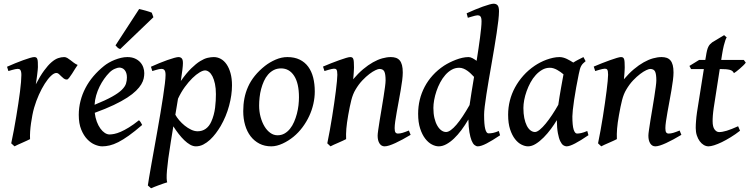

<svg xmlns="http://www.w3.org/2000/svg" viewBox="-20 -762 4005 1026"><path d="M395 -415Q389.2 -407.2 381.1 -394Q373 -380.9 365 -368.2Q356.9 -355.5 349.6 -346.2Q342.3 -336.9 337.4 -336.9Q328.1 -336.9 321 -342.3Q314 -347.7 307.4 -354.2Q300.8 -360.8 294.7 -366.5Q288.6 -372.1 281.2 -372.1Q268.6 -372.1 252.2 -356.4Q235.8 -340.8 219.2 -314.7Q202.6 -288.6 187.7 -255.4Q172.9 -222.2 162.6 -187Q157.2 -168.5 153.1 -147.2Q148.9 -126 145.8 -103.8Q142.6 -81.5 141.1 -59.8Q139.6 -38.1 140.6 -18.6Q133.8 -15.1 122.3 -9.8Q110.8 -4.4 98.4 1Q85.9 6.3 74.7 11.5Q63.5 16.6 57.6 20L40 3.9Q47.4 -30.8 54.2 -67.4Q61 -104 66.9 -139.6Q72.8 -175.3 77.9 -208.7Q83 -242.2 86.7 -271.2Q90.3 -300.3 92.3 -323.5Q94.2 -346.7 94.2 -361.3Q94.2 -372.6 92.5 -379.2Q90.8 -385.7 88.1 -388.9Q85.4 -392.1 81.8 -393.1Q78.1 -394 74.2 -394Q69.3 -394 61.3 -392.3Q53.2 -390.6 44.9 -388.2Q35.6 -385.7 24.9 -382.3L17.6 -405.3Q38.1 -414.6 60.8 -423.8Q83.5 -433.1 103.8 -440.4Q124 -447.8 139.9 -452.4Q155.8 -457 162.6 -457Q169.4 -457 173.3 -454.8Q177.2 -452.6 179.4 -446.5Q181.6 -440.4 182.1 -429.9Q182.6 -419.4 182.6 -403.3Q182.6 -397.9 181.4 -386.5Q180.2 -375 178.5 -361.3Q176.8 -347.7 174.8 -334.2Q172.9 -320.8 171.4 -311.5Q194.8 -356.4 215.6 -384.8Q236.3 -413.1 254.9 -429.2Q273.4 -445.3 290.3 -451.2Q307.1 -457 322.8 -457Q331.5 -457 339.8 -452.1Q348.1 -447.3 356.7 -440.4Q365.2 -433.6 374.8 -426.5Q384.3 -419.4 395 -415Z M751 -371.1Q751 -357.4 747.8 -342.5Q744.6 -327.6 734.9 -311.3Q725.1 -294.9 707 -277.1Q689 -259.3 659.7 -240.2Q630.4 -221.2 587.9 -200.9Q545.4 -180.7 486.3 -159.2Q489.3 -133.3 497.3 -111.8Q505.4 -90.3 516.4 -75.2Q527.3 -60.1 540 -51.8Q552.7 -43.5 565.4 -43.5Q575.7 -43.5 590.6 -46.4Q605.5 -49.3 624.8 -57.6Q644 -65.9 668.5 -80.8Q692.9 -95.7 722.2 -119.1Q725.1 -117.7 727.8 -114.3Q730.5 -110.8 732.9 -106.9Q735.4 -103 736.8 -99.6L739.7 -94.2Q699.7 -59.6 668.5 -37.4Q637.2 -15.1 612.1 -2.4Q586.9 10.3 566.2 15.1Q545.4 20 526.4 20Q508.8 20 487.1 11Q465.3 2 446.3 -17.8Q427.2 -37.6 414.1 -69.6Q400.9 -101.6 400.9 -147.9Q400.9 -186 410.2 -222.4Q419.4 -258.8 436.8 -292Q454.1 -325.2 479.2 -354.7Q504.4 -384.3 536.1 -409.7Q546.9 -418.5 561.5 -427Q576.2 -435.5 592.8 -442.1Q609.4 -448.7 626.7 -452.9Q644 -457 660.6 -457Q683.6 -457 700.7 -449.5Q717.8 -441.9 729 -429.7Q740.2 -417.5 745.6 -402.1Q751 -386.7 751 -371.1ZM564.9 -374.5Q550.3 -359.9 536.6 -340.6Q522.9 -321.3 512 -299.1Q501 -276.9 493.9 -252.2Q486.8 -227.5 485.4 -202.1Q544.4 -226.1 578.9 -245.4Q613.3 -264.6 630.9 -282Q648.4 -299.3 653.3 -315.2Q658.2 -331.1 658.2 -348.1Q658.2 -361.8 654.8 -371.8Q651.4 -381.8 645.5 -388.4Q639.6 -395 632.3 -397.9Q625 -400.9 617.2 -400.9Q609.4 -400.9 594 -394.5Q578.6 -388.2 564.9 -374.5ZM799.8 -669.9 622.6 -500Q614.7 -502 609.4 -506.6Q604 -511.2 597.2 -519.5L723.6 -713.9Q728.5 -712.9 738.3 -710.4Q748 -708 758.3 -705.1Q768.6 -702.1 777.8 -699.2Q787.1 -696.3 791 -694.3Z M1075.7 -385.7Q1064.5 -385.7 1046.4 -375Q1028.3 -364.3 1008.1 -344.5Q987.8 -324.7 967.5 -296.9Q947.3 -269 931.2 -234.4Q928.2 -215.3 924.6 -194.1Q920.9 -172.9 917 -148.9Q924.3 -135.3 937.5 -119.6Q950.7 -104 967 -90.8Q983.4 -77.6 1001.2 -69.1Q1019 -60.5 1036.1 -60.5Q1061 -60.5 1079.6 -74Q1098.1 -87.4 1108.9 -111.8Q1116.7 -128.9 1121.8 -147.9Q1127 -167 1129.4 -186.3Q1131.8 -205.6 1132.8 -224.1Q1133.8 -242.7 1133.8 -258.8Q1133.8 -290 1128.7 -314Q1123.5 -337.9 1115.5 -353.8Q1107.4 -369.6 1096.9 -377.7Q1086.4 -385.7 1075.7 -385.7ZM957.5 -424.8Q957.5 -411.6 954.6 -388.7Q951.7 -365.7 946.3 -329.1Q976.1 -371.6 1002 -396.7Q1027.8 -421.9 1049.6 -435.3Q1071.3 -448.7 1089.4 -452.9Q1107.4 -457 1122.6 -457Q1142.1 -457 1159.9 -447.3Q1177.7 -437.5 1190.9 -418.2Q1204.1 -398.9 1211.9 -370.8Q1219.7 -342.8 1219.7 -306.2Q1219.7 -254.4 1204.3 -197.3Q1189 -140.1 1159.2 -88.4Q1147.9 -69.3 1133.5 -50Q1119.1 -30.8 1102.3 -15.1Q1085.4 0.5 1066.4 10.3Q1047.4 20 1026.9 20Q1011.7 20 995.8 11Q980 2 964.6 -12.9Q949.2 -27.8 934.3 -47.1Q919.4 -66.4 906.2 -86.9L892.6 -2.9Q884.3 47.4 879.4 84.7Q874.5 122.1 872.3 148.2Q870.1 174.3 870.6 189.9Q871.1 205.6 873.5 212.4Q866.2 214.4 854.2 218.5Q842.3 222.7 829.6 227.3Q816.9 231.9 805.2 236.6Q793.5 241.2 787.1 244.1L770 229Q772 214.8 776.9 185.5Q781.7 156.2 788.8 116.9Q795.9 77.6 804.2 31.2Q812.5 -15.1 821 -63Q829.6 -110.8 837.4 -157.7Q845.2 -204.6 851.3 -244.6Q857.4 -284.7 861.1 -315.2Q864.7 -345.7 864.7 -361.3Q864.7 -372.6 862.8 -379.2Q860.8 -385.7 857.4 -388.9Q854 -392.1 850.1 -393.1Q846.2 -394 841.8 -394Q837.4 -394 829.3 -392.3Q821.3 -390.6 813.5 -388.2Q804.2 -385.7 793.9 -382.3L786.6 -405.3Q807.6 -415 830.6 -424.3Q853.5 -433.6 874 -440.9Q894.5 -448.2 910.6 -452.6Q926.8 -457 933.6 -457Q944.3 -457 950.9 -450.4Q957.5 -443.8 957.5 -424.8Z M1577.6 -242.2Q1577.6 -316.9 1551.8 -356.7Q1525.9 -396.5 1481.9 -396.5Q1460 -396.5 1442.6 -387.5Q1425.3 -378.4 1412.4 -363.5Q1399.4 -348.6 1390.4 -328.6Q1381.3 -308.6 1375.5 -286.6Q1369.6 -264.6 1367.2 -241.7Q1364.7 -218.8 1364.7 -198.2Q1364.7 -165.5 1372.6 -136.7Q1380.4 -107.9 1393.6 -86.2Q1406.7 -64.5 1424.6 -51.8Q1442.4 -39.1 1462.9 -39.1Q1483.9 -39.1 1500.5 -48.6Q1517.1 -58.1 1529.8 -74Q1542.5 -89.8 1551.5 -110.6Q1560.5 -131.3 1566.4 -153.8Q1572.3 -176.3 1575 -199.2Q1577.6 -222.2 1577.6 -242.2ZM1662.1 -272.9Q1662.1 -240.2 1654.5 -206.8Q1647 -173.3 1632.3 -141.8Q1617.7 -110.4 1596.4 -81.8Q1575.2 -53.2 1547.9 -30.8Q1535.2 -20.5 1520.5 -11.2Q1505.9 -2 1490.5 5.1Q1475.1 12.2 1459.7 16.1Q1444.3 20 1429.7 20Q1394 20 1366.2 5.6Q1338.4 -8.8 1319.1 -33.9Q1299.8 -59.1 1289.8 -93.5Q1279.8 -127.9 1279.8 -168Q1279.8 -203.1 1285.9 -235.6Q1292 -268.1 1305.7 -298.6Q1319.3 -329.1 1341.8 -356.9Q1364.3 -384.8 1396.5 -410.2Q1421.4 -429.7 1452.9 -443.4Q1484.4 -457 1515.6 -457Q1553.7 -457 1581.5 -443.4Q1609.4 -429.7 1627.2 -405.3Q1645 -380.9 1653.6 -347.2Q1662.1 -313.5 1662.1 -272.9Z M2174.3 -41.5Q2152.3 -28.3 2131.6 -17.1Q2110.8 -5.9 2092.8 2.4Q2074.7 10.7 2060.1 15.4Q2045.4 20 2035.2 20Q2018.1 20 2008.1 4.6Q1998 -10.7 1998 -37.1Q1998 -45.9 2001.2 -68.1Q2004.4 -90.3 2009 -119.4Q2013.7 -148.4 2019.3 -181.2Q2024.9 -213.9 2029.5 -243.7Q2034.2 -273.4 2037.4 -297.4Q2040.5 -321.3 2040.5 -332Q2040.5 -366.2 2033.7 -379.9Q2026.9 -393.6 2007.3 -393.6Q2001 -393.6 1986.6 -387Q1972.2 -380.4 1954.1 -366.7Q1936 -353 1916.3 -332.3Q1896.5 -311.5 1879.9 -283.2Q1865.7 -259.8 1857.4 -227.1Q1849.1 -194.3 1840.8 -147Q1836.9 -125 1834.5 -107.4Q1832 -89.8 1830.8 -74.5Q1829.6 -59.1 1829.3 -45.7Q1829.1 -32.2 1829.6 -18.6Q1823.2 -15.1 1811.5 -9.8Q1799.8 -4.4 1787.4 1Q1774.9 6.3 1763.4 11.5Q1752 16.6 1746.1 20L1729 3.9Q1735.8 -28.8 1742.4 -65.4Q1749 -102.1 1754.9 -138.9Q1760.7 -175.8 1765.9 -210.9Q1771 -246.1 1774.7 -275.9Q1778.3 -305.7 1780.5 -328.4Q1782.7 -351.1 1782.7 -362.3Q1782.7 -373.5 1781.5 -380.1Q1780.3 -386.7 1778.1 -389.9Q1775.9 -393.1 1772.5 -394Q1769 -395 1764.6 -395Q1760.3 -395 1751.7 -393.1Q1743.2 -391.1 1734.9 -388.7Q1725.1 -385.7 1713.9 -382.3L1706.1 -406.2Q1726.6 -415 1749.5 -424.1Q1772.5 -433.1 1793 -440.4Q1813.5 -447.8 1829.1 -452.4Q1844.7 -457 1851.1 -457Q1857.9 -457 1861.8 -454.8Q1865.7 -452.6 1867.9 -446.8Q1870.1 -440.9 1870.8 -430.2Q1871.6 -419.4 1871.6 -401.9Q1871.6 -396.5 1871.1 -388.4Q1870.6 -380.4 1870.1 -371.1Q1869.6 -361.8 1868.7 -353Q1867.7 -344.2 1867.2 -338.4Q1893.6 -369.6 1920.4 -392.1Q1947.3 -414.6 1972.9 -429Q1998.5 -443.4 2022.7 -450.2Q2046.9 -457 2068.8 -457Q2084 -457 2095.9 -452.9Q2107.9 -448.7 2116 -439.2Q2124 -429.7 2128.2 -413.8Q2132.3 -397.9 2132.3 -374.5Q2132.3 -357.4 2129.2 -332.5Q2126 -307.6 2121.1 -279.3Q2116.2 -251 2110.6 -220.7Q2105 -190.4 2100.1 -163.1Q2095.2 -135.7 2092 -113.3Q2088.9 -90.8 2088.9 -77.1Q2088.9 -60.5 2093.3 -54.4Q2097.7 -48.3 2106.4 -48.3Q2117.7 -48.3 2131.1 -52.2Q2144.5 -56.2 2165 -64.5Z M2489.3 -200.7Q2493.2 -231 2499.8 -269.5Q2506.3 -308.1 2513.2 -351.1Q2504.9 -359.9 2496.1 -368.4Q2487.3 -377 2477.3 -384Q2467.3 -391.1 2456.3 -395.5Q2445.3 -399.9 2433.6 -399.9Q2412.1 -399.9 2393.6 -389.4Q2375 -378.9 2359.6 -361.3Q2344.2 -343.8 2332.3 -321.3Q2320.3 -298.8 2312.3 -274.9Q2304.2 -251 2300 -227.5Q2295.9 -204.1 2295.9 -185.1Q2295.9 -154.8 2301.5 -131.1Q2307.1 -107.4 2316.7 -90.8Q2326.2 -74.2 2338.4 -65.4Q2350.6 -56.6 2363.8 -56.6Q2375 -56.6 2389.2 -66.9Q2403.3 -77.1 2419.4 -95.9Q2435.5 -114.7 2453.1 -141.4Q2470.7 -168 2489.3 -200.7ZM2652.3 -39.1Q2610.8 -11.2 2580.8 4.4Q2550.8 20 2533.2 20Q2524.4 20 2515.6 12.9Q2506.8 5.9 2500 -11Q2493.2 -27.8 2488.5 -55.2Q2483.9 -82.5 2482.9 -123.5Q2465.3 -93.3 2445.8 -67.1Q2426.3 -41 2406 -21.7Q2385.7 -2.4 2365 8.8Q2344.2 20 2324.7 20Q2307.1 20 2287.8 10Q2268.6 0 2252.2 -21.2Q2235.8 -42.5 2225.1 -75.4Q2214.4 -108.4 2214.4 -153.8Q2214.4 -192.4 2223.1 -228.8Q2231.9 -265.1 2249.3 -298.1Q2266.6 -331.1 2292.5 -359.6Q2318.4 -388.2 2353 -411.1Q2366.7 -419.9 2382.8 -428Q2398.9 -436 2416 -442.6Q2433.1 -449.2 2450.4 -453.1Q2467.8 -457 2483.9 -457Q2493.7 -457 2504.6 -451.2Q2515.6 -445.3 2526.9 -437Q2532.2 -470.2 2536.9 -502Q2541.5 -533.7 2545.2 -561.3Q2548.8 -588.9 2551 -611.1Q2553.2 -633.3 2553.2 -647.5Q2553.2 -658.7 2551.5 -665.3Q2549.8 -671.9 2546.6 -675Q2543.5 -678.2 2539.6 -679.2Q2535.6 -680.2 2531.2 -680.2Q2526.9 -680.2 2518.3 -678Q2509.8 -675.8 2501.5 -673.3Q2491.7 -670.4 2480 -667L2473.6 -690.9Q2495.6 -701.2 2518.1 -710.4Q2540.5 -719.7 2560.3 -726.8Q2580.1 -733.9 2595.2 -738Q2610.4 -742.2 2617.2 -742.2Q2631.8 -742.2 2639.2 -733.4Q2646.5 -724.6 2646.5 -702.1Q2646.5 -683.1 2643.1 -652.8Q2639.6 -622.6 2634 -585.2Q2628.4 -547.9 2621.3 -505.6Q2614.3 -463.4 2606.7 -420.4Q2599.1 -377.4 2592 -335.7Q2585 -293.9 2579.3 -257.8Q2573.7 -221.7 2570.3 -193.4Q2566.9 -165 2566.9 -148.4Q2566.9 -96.7 2573 -73Q2579.1 -49.3 2590.3 -49.3Q2603 -49.3 2615.7 -52Q2628.4 -54.7 2645.5 -62Z M2963.4 -202.1Q2966.3 -223.1 2970.2 -246.6Q2974.1 -270 2978 -292.2Q2981.9 -314.5 2985.4 -333.3Q2988.8 -352.1 2991.2 -364.7Q2983.9 -371.1 2975.3 -377.2Q2966.8 -383.3 2957.5 -388.4Q2948.2 -393.6 2938.5 -396.7Q2928.7 -399.9 2918.5 -399.9Q2896.5 -399.9 2877.7 -389.2Q2858.9 -378.4 2843 -361.1Q2827.1 -343.8 2814.9 -321.3Q2802.7 -298.8 2794.2 -274.9Q2785.6 -251 2781.2 -227.5Q2776.9 -204.1 2776.9 -185.1Q2776.9 -154.8 2781.7 -131.1Q2786.6 -107.4 2794.9 -90.8Q2803.2 -74.2 2814.7 -65.4Q2826.2 -56.6 2838.9 -56.6Q2849.1 -56.6 2864.3 -68.8Q2879.4 -81.1 2896.2 -101.6Q2913.1 -122.1 2930.4 -148.2Q2947.8 -174.3 2963.4 -202.1ZM3124.5 -39.6Q3082.5 -10.7 3053 4.6Q3023.4 20 3007.8 20Q2999 20 2990.2 14.2Q2981.4 8.3 2973.9 -7.3Q2966.3 -22.9 2961.2 -50.3Q2956.1 -77.6 2955.6 -120.1Q2942.4 -97.7 2924.1 -73Q2905.8 -48.3 2885.3 -27.6Q2864.7 -6.8 2843.3 6.6Q2821.8 20 2801.8 20Q2785.2 20 2766.6 10.7Q2748 1.5 2732.2 -18.8Q2716.3 -39.1 2705.8 -71Q2695.3 -103 2695.3 -148.9Q2695.3 -187.5 2704.6 -224.4Q2713.9 -261.2 2732.2 -294.9Q2750.5 -328.6 2776.9 -358.2Q2803.2 -387.7 2837.9 -411.1Q2851.1 -419.9 2866.9 -428.2Q2882.8 -436.5 2900.1 -442.9Q2917.5 -449.2 2935.1 -453.1Q2952.6 -457 2969.7 -457Q2980 -457 2989.7 -454.3Q2999.5 -451.7 3008.8 -447.3Q3018.1 -442.9 3026.9 -437.7Q3035.6 -432.6 3043.5 -427.7Q3056.2 -436 3070.3 -443.1Q3084.5 -450.2 3097.7 -457L3109.4 -435.1Q3101.1 -428.2 3095.7 -422.9Q3090.3 -417.5 3086.2 -410.4Q3082 -403.3 3079.1 -393.1Q3076.2 -382.8 3072.8 -366.2Q3065.4 -331.1 3059.1 -295.4Q3052.7 -259.8 3048.1 -229Q3043.5 -198.2 3041 -174.6Q3038.6 -150.9 3038.6 -140.1Q3038.6 -91.3 3045.4 -69.8Q3052.2 -48.3 3063.5 -48.3Q3073.2 -48.3 3085.9 -51Q3098.6 -53.7 3118.2 -62Z M3621.1 -41.5Q3599.1 -28.3 3578.4 -17.1Q3557.6 -5.9 3539.6 2.4Q3521.5 10.7 3506.8 15.4Q3492.2 20 3481.9 20Q3464.8 20 3454.8 4.6Q3444.8 -10.7 3444.8 -37.1Q3444.8 -45.9 3448 -68.1Q3451.2 -90.3 3455.8 -119.4Q3460.4 -148.4 3466.1 -181.2Q3471.7 -213.9 3476.3 -243.7Q3481 -273.4 3484.1 -297.4Q3487.3 -321.3 3487.3 -332Q3487.3 -366.2 3480.5 -379.9Q3473.6 -393.6 3454.1 -393.6Q3447.8 -393.6 3433.3 -387Q3418.9 -380.4 3400.9 -366.7Q3382.8 -353 3363 -332.3Q3343.3 -311.5 3326.7 -283.2Q3312.5 -259.8 3304.2 -227.1Q3295.9 -194.3 3287.6 -147Q3283.7 -125 3281.2 -107.4Q3278.8 -89.8 3277.6 -74.5Q3276.4 -59.1 3276.1 -45.7Q3275.9 -32.2 3276.4 -18.6Q3270 -15.1 3258.3 -9.8Q3246.6 -4.4 3234.1 1Q3221.7 6.3 3210.2 11.5Q3198.7 16.6 3192.9 20L3175.8 3.9Q3182.6 -28.8 3189.2 -65.4Q3195.8 -102.1 3201.7 -138.9Q3207.5 -175.8 3212.6 -210.9Q3217.8 -246.1 3221.4 -275.9Q3225.1 -305.7 3227.3 -328.4Q3229.5 -351.1 3229.5 -362.3Q3229.5 -373.5 3228.3 -380.1Q3227.1 -386.7 3224.9 -389.9Q3222.7 -393.1 3219.2 -394Q3215.8 -395 3211.4 -395Q3207 -395 3198.5 -393.1Q3189.9 -391.1 3181.6 -388.7Q3171.9 -385.7 3160.6 -382.3L3152.8 -406.2Q3173.3 -415 3196.3 -424.1Q3219.2 -433.1 3239.7 -440.4Q3260.3 -447.8 3275.9 -452.4Q3291.5 -457 3297.9 -457Q3304.7 -457 3308.6 -454.8Q3312.5 -452.6 3314.7 -446.8Q3316.9 -440.9 3317.6 -430.2Q3318.4 -419.4 3318.4 -401.9Q3318.4 -396.5 3317.9 -388.4Q3317.4 -380.4 3316.9 -371.1Q3316.4 -361.8 3315.4 -353Q3314.5 -344.2 3314 -338.4Q3340.3 -369.6 3367.2 -392.1Q3394 -414.6 3419.7 -429Q3445.3 -443.4 3469.5 -450.2Q3493.7 -457 3515.6 -457Q3530.8 -457 3542.7 -452.9Q3554.7 -448.7 3562.7 -439.2Q3570.8 -429.7 3575 -413.8Q3579.1 -397.9 3579.1 -374.5Q3579.1 -357.4 3575.9 -332.5Q3572.8 -307.6 3567.9 -279.3Q3563 -251 3557.4 -220.7Q3551.8 -190.4 3546.9 -163.1Q3542 -135.7 3538.8 -113.3Q3535.6 -90.8 3535.6 -77.1Q3535.6 -60.5 3540 -54.4Q3544.4 -48.3 3553.2 -48.3Q3564.5 -48.3 3577.9 -52.2Q3591.3 -56.2 3611.8 -64.5Z M3934.6 -63.5Q3909.7 -43.9 3884.5 -28.6Q3859.4 -13.2 3837.2 -2.4Q3814.9 8.3 3796.4 14.2Q3777.8 20 3766.1 20Q3752.9 20 3740.7 12.7Q3728.5 5.4 3719 -7.6Q3709.5 -20.5 3703.6 -38.6Q3697.8 -56.6 3697.8 -78.1Q3697.8 -87.4 3698.2 -96.7Q3698.7 -106 3699.5 -116Q3700.2 -126 3701.4 -137.2Q3702.6 -148.4 3704.6 -162.1L3741.2 -393.1H3672.9L3664.1 -409.7L3716.3 -441.9H3749L3752 -459Q3754.9 -479 3758.1 -491.7Q3761.2 -504.4 3765.4 -512.5Q3769.5 -520.5 3774.4 -525.6Q3779.3 -530.8 3785.6 -535.6L3849.6 -574.2L3863.3 -562Q3859.9 -557.6 3856 -546.4Q3852.5 -536.6 3847.9 -518.6Q3843.3 -500.5 3838.4 -470.2L3834 -441.9H3954.6L3965.3 -427.2Q3960.4 -420.4 3951.7 -411.9Q3942.9 -403.3 3933.3 -395Q3923.8 -386.7 3915 -380.1Q3906.2 -373.5 3901.9 -371.1Q3896 -384.8 3879.4 -388.9Q3862.8 -393.1 3828.1 -393.1H3826.2L3793.9 -185.1Q3792.5 -175.8 3791.3 -165.3Q3790 -154.8 3789.3 -145.3Q3788.6 -135.7 3788.3 -127.4Q3788.1 -119.1 3788.1 -114.3Q3788.1 -84 3798.6 -70.1Q3809.1 -56.2 3822.8 -56.2Q3839.8 -56.2 3863.8 -63.5Q3887.7 -70.8 3924.3 -87.4Z"/></svg>

Font: Gentium Book Basic
Style: Italic
Weight: 400
Italic angle: -8°
Designer: J. Victor Gaultney and Annie Olsen
Foundry: SIL International
Version: Version 1.102; 2013; Maintenance release